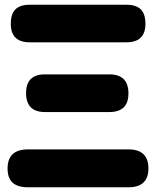

<svg xmlns="http://www.w3.org/2000/svg" viewBox="-20 -798 690 816"><path d="M106 -777.8H517.1Q558.6 -777.8 578.4 -758.1Q598.1 -738.3 598.1 -696.8Q598.1 -618.2 517.1 -618.2H106Q25.9 -618.2 25.9 -696.8Q25.9 -738.3 45.4 -758.1Q64.9 -777.8 106 -777.8ZM170.9 -481.9H444.8Q525.9 -481.9 525.9 -400.9Q525.9 -321.8 444.8 -321.8H170.9Q90.8 -321.8 90.8 -402.8Q90.8 -481.9 170.9 -481.9ZM99.1 -163.1H525.9Q610.8 -163.1 610.8 -82Q610.8 -2 525.9 -2H99.1Q55.2 -2 33.7 -21.5Q12.2 -41 12.2 -82Q12.2 -163.1 99.1 -163.1Z"/></svg>

Font: BPreplay
Style: Bold
Weight: 700
Designer: Magenta/George Triantafyllakos
Foundry: Magenta/George Triantafyllakos
Version: Version 1.00